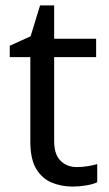

<svg xmlns="http://www.w3.org/2000/svg" viewBox="-20 -679 401 709"><path d="M264 -62Q284 -62 305 -65.5Q326 -69 339 -73V-6Q325 1 299 5.5Q273 10 249 10Q207 10 171.5 -4.5Q136 -19 114 -55Q92 -91 92 -156V-468H16V-510L93 -545L128 -659H180V-536H335V-468H180V-158Q180 -109 203.5 -85.5Q227 -62 264 -62Z"/></svg>

Font: binaryvertical115
Style: Book
Weight: 400
Designer: Jelle Bosma - Monotype Design Team
Foundry: Monotype Imaging Inc.
Version: Version 2.003